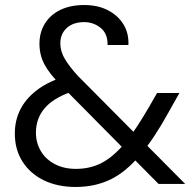

<svg xmlns="http://www.w3.org/2000/svg" viewBox="-20 -732 772 764"><path d="M611 0 223 -392Q177 -438 157 -475.5Q137 -513 137 -558Q137 -603 158.5 -638Q180 -673 220 -692.5Q260 -712 315 -712Q369 -712 409 -691.5Q449 -671 471 -635.5Q493 -600 491 -553H408Q409 -598 380.5 -621Q352 -644 315 -644Q271 -644 245.5 -620.5Q220 -597 220 -559Q220 -528 238 -497.5Q256 -467 290 -430L717 0ZM281 12Q209 12 154.5 -14.5Q100 -41 69.5 -89Q39 -137 39 -201Q39 -252 60 -294.5Q81 -337 122.5 -370Q164 -403 224 -423L258 -435L302 -380L262 -366Q191 -341 157 -300.5Q123 -260 123 -204Q123 -163 143 -130Q163 -97 199 -78.5Q235 -60 282 -60Q341 -60 388 -85.5Q435 -111 483 -170Q504 -196 526.5 -230.5Q549 -265 574 -308L605 -362H694L650 -284Q622 -233 594.5 -191.5Q567 -150 540 -118Q482 -48 420 -18Q358 12 281 12Z"/></svg>

Font: DM Sans 24pt
Style: Regular
Weight: 400
Designer: Colophon Foundry, Jonny Pinhorn
Foundry: Colophon Foundry
Version: Version 4.004;gftools[0.9.30]